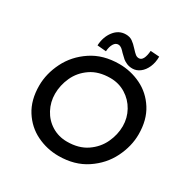

<svg xmlns="http://www.w3.org/2000/svg" viewBox="-204 -1109 1264 1294"><g transform="rotate(30 428.0 -461.5)"><path d="M74 -339Q74 -432 119.5 -523.5Q165 -615 255 -675Q345 -735 470 -735Q560 -735 640 -696Q720 -657 769.5 -579Q819 -501 819 -389Q819 -296 773.5 -204.5Q728 -113 638 -53Q548 7 423 7Q333 7 253 -32Q173 -71 123.5 -149Q74 -227 74 -339ZM699 -383Q699 -447 668.5 -502Q638 -557 584.5 -590Q531 -623 465 -623Q374 -623 313 -581Q252 -539 223 -475Q194 -411 194 -345Q194 -281 223.5 -225.5Q253 -170 306 -137.5Q359 -105 425 -105Q516 -105 577.5 -147Q639 -189 669 -253Q699 -317 699 -383ZM451 -810Q437 -826 425.5 -835Q414 -844 400 -845Q378 -846 364 -823Q350 -800 348 -764L279 -770Q282 -837 318 -883.5Q354 -930 409 -930Q439 -930 460 -915.5Q481 -901 505 -874Q524 -853 536 -843.5Q548 -834 563 -834Q601 -834 608 -917L677 -912Q677 -866 661 -829.5Q645 -793 618 -772.5Q591 -752 560 -752Q535 -752 515.5 -760.5Q496 -769 484 -779Q472 -789 451 -810Z"/></g></svg>

Font: Josefin Sans SemiBold
Style: Italic
Weight: 600
Italic angle: -7°
Designer: Santiago Orozco
Foundry: Typemade
Version: Version 2.000